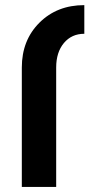

<svg xmlns="http://www.w3.org/2000/svg" viewBox="-20 -736 360 756"><path d="M65.9 -470.2Q65.9 -577.6 135.3 -646.7Q204.6 -715.8 312 -715.8V-603Q262.2 -603 231.7 -566.7Q201.2 -530.3 201.2 -470.2V0H65.9Z"/></svg>

Font: Uncut Sans
Style: Bold
Weight: 700
Designer: Kasper Nordkvist
Foundry: UNCUT.wtf
Version: Version 1.304;Glyphs 3.2 (3246)